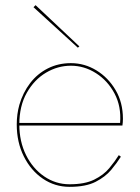

<svg xmlns="http://www.w3.org/2000/svg" viewBox="-20 -715 542 745"><path d="M52 -228H455Q456 -234 456.5 -241Q457 -248 457 -254Q457 -317 428.5 -365.5Q400 -414 354 -442Q308 -470 255 -470Q206 -470 165.5 -449.5Q125 -429 97 -392.5Q69 -356 55 -308Q50 -290 47.5 -271Q45 -252 45 -232Q45 -163 72.5 -108Q100 -53 146.5 -21.5Q193 10 250 10Q313 10 351 -9.5Q389 -29 411.5 -56Q434 -83 449 -107L441 -113Q426 -89 404 -62.5Q382 -36 345.5 -18Q309 0 250 0Q196 0 151.5 -30.5Q107 -61 81 -113.5Q55 -166 55 -232Q55 -304 84 -355Q113 -406 158.5 -433Q204 -460 255 -460Q307 -460 352.5 -431Q398 -402 424.5 -352Q451 -302 446 -238H52ZM110 -687 282 -530 288 -535 118 -695Z"/></svg>

Font: Jost Thin
Style: Regular
Weight: 250
Version: Version 3.710